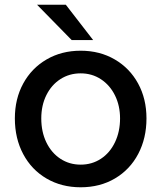

<svg xmlns="http://www.w3.org/2000/svg" viewBox="-20 -783 685 814"><path d="M43 -281Q43 -364 78.5 -429Q114 -494 177.5 -531Q241 -568 322 -568Q403 -568 466.5 -531Q530 -494 565.5 -429Q601 -364 601 -281Q601 -197 566 -130.5Q531 -64 467.5 -26.5Q404 11 322 11Q241 11 177.5 -26Q114 -63 78.5 -129.5Q43 -196 43 -281ZM489 -281Q489 -335 467.5 -378.5Q446 -422 408 -447Q370 -472 322 -472Q274 -472 236 -447.5Q198 -423 176.5 -379.5Q155 -336 155 -281Q155 -224 176.5 -179.5Q198 -135 236 -110Q274 -85 322 -85Q370 -85 408 -110Q446 -135 467.5 -180Q489 -225 489 -281ZM259 -763 375 -613H284L137 -763Z"/></svg>

Font: Open Sauce Sans Medium
Style: Regular
Weight: 500
Designer: Alfredo Marco Pradil
Foundry: Creative Sauce Fz LLC
Version: Version 1.477